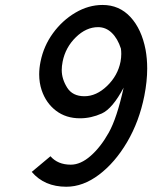

<svg xmlns="http://www.w3.org/2000/svg" viewBox="-20 -729 600 756"><path d="M366.2 -622.1Q319.3 -622.1 278.6 -582.3Q237.8 -542.5 226.6 -486.3Q223.1 -468.8 223.1 -453.1Q223.1 -418 244.4 -384Q265.6 -350.1 312.5 -350.1Q359.4 -350.1 401.6 -390.6Q443.8 -431.2 454.6 -486.3Q457.5 -502 457.5 -516.6Q457.5 -527.3 456.1 -537.6Q443.4 -577.1 420.2 -599.6Q397 -622.1 366.2 -622.1ZM294.9 -263.2Q239.7 -263.2 200.4 -293.2Q161.1 -323.2 144 -374Q134.3 -403.3 134.3 -436Q134.3 -460.4 139.6 -486.3Q151.9 -547.9 188.7 -598.4Q225.6 -648.9 277.1 -679.2Q328.6 -709.5 383.8 -709.5Q449.7 -709.5 493.7 -661.9Q537.6 -614.3 553.2 -533.2Q559.6 -498 559.6 -459.5Q559.6 -408.7 548.3 -351.6Q528.3 -251 480.7 -169.9Q433.1 -88.9 370.1 -41.3Q307.1 6.3 241.2 6.3Q154.8 6.3 105 -52.2L178.7 -113.8Q207.5 -80.6 258.8 -80.6Q297.4 -80.6 336.9 -115.2Q376.5 -149.9 408.4 -207Q440.4 -264.2 466.8 -383.8Q422.9 -301.3 380.9 -282.2Q338.9 -263.2 294.9 -263.2Z"/></svg>

Font: Qaz
Style: Italic
Weight: 400
Italic angle: -11.25°
Designer: GGBotNet
Foundry: f0n7
Version: 0.70